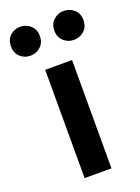

<svg xmlns="http://www.w3.org/2000/svg" viewBox="-179 -810 637 873"><g transform="rotate(-20 139.5 -373.5)"><path d="M74 0V-524H204V0ZM244 -607Q216 -607 195 -626Q174 -645 174 -677Q174 -709 195 -728Q216 -747 244 -747Q273 -747 294 -728Q315 -709 315 -677Q315 -645 294 -626Q273 -607 244 -607ZM34 -607Q5 -607 -15.5 -626Q-36 -645 -36 -677Q-36 -709 -15.5 -728Q5 -747 34 -747Q62 -747 83 -728Q104 -709 104 -677Q104 -645 83 -626Q62 -607 34 -607Z"/></g></svg>

Font: Ubuntu Sans
Style: Bold
Weight: 700
Designer: Dalton Maag Ltd
Foundry: Dalton Maag Ltd
Version: Version 1.006; ttfautohint (v1.8.4.7-5d5b)